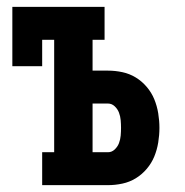

<svg xmlns="http://www.w3.org/2000/svg" viewBox="-20 -540 540 560"><path d="M103 0V-96H138V-424H103V-347H16V-520H285V-424H250V-334H295Q316 -334 337 -329.5Q358 -325 376 -314Q394 -303 408 -286.5Q422 -270 430 -250.5Q438 -231 441.5 -209.5Q445 -188 445 -167Q445 -146 441.5 -124.5Q438 -103 430 -83.5Q422 -64 408 -47.5Q394 -31 376 -20Q358 -9 337 -4.5Q316 0 295 0ZM295 -96Q306 -96 314.5 -104Q323 -112 327 -122.5Q331 -133 332 -144.5Q333 -156 333 -167Q333 -178 332 -189.5Q331 -201 327 -211.5Q323 -222 314.5 -230Q306 -238 295 -238H250V-96Z"/></svg>

Font: Iosevka Curly Slab
Style: Bold
Weight: 700
Monospace: yes
Designer: Belleve Invis
Foundry: Belleve Invis
Version: Version 22.1.2; ttfautohint (v1.8.4)